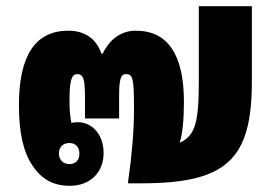

<svg xmlns="http://www.w3.org/2000/svg" viewBox="-20 -591 871 619"><path d="M205 8C271 8 314 -35 314 -98C314 -155 279 -197 231 -197C223 -197 217 -196 210 -195C206 -215 204 -241 204 -265C204 -330 210 -352 229 -352C249 -352 254 -336 254 -275V-209H364V-279C364 -336 369 -352 386 -352C409 -352 412 -338 412 -236C412 -170 405 -88 393 -6V0H435C710 0 792 -76 792 -328V-571H621V-328C621 -195 609 -154 560 -131V-134C568 -156 573 -207 573 -262C573 -415 521 -492 418 -492C372 -492 335 -467 311 -418H307C290 -467 253 -492 200 -492C94 -492 41 -412 41 -252C41 -165 55 -100 85 -57C114 -13 152 8 205 8ZM204 -62C184 -62 170 -75 170 -96C170 -117 183 -130 204 -130C223 -130 236 -117 236 -96C236 -75 224 -62 204 -62Z"/></svg>

Font: Noto Sans Thai Looped UI Narrow Black
Style: Regular
Weight: 900
Width: 4
Designer: Cadson Demak Team
Foundry: Cadson Demak Co., Ltd.
Version: Version 1.000